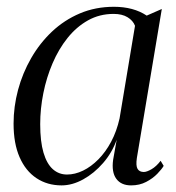

<svg xmlns="http://www.w3.org/2000/svg" viewBox="-20 -536 520 566"><path d="M383.5 -70.5Q380 -47.5 385.5 -38.2Q391 -29 404 -29Q412.5 -29 426.8 -37.2Q441 -45.5 453.5 -62L462.5 -47Q457 -37.5 443.8 -23.8Q430.5 -10 411 0.2Q391.5 10.5 366.5 10.5Q337 10.5 322.8 -9Q308.5 -28.5 313.5 -65L324 -124Q310.5 -86 284 -55.5Q257.5 -25 225.2 -7.2Q193 10.5 161.5 10.5Q119.5 10.5 87.5 -10.8Q55.5 -32 37.8 -72.5Q20 -113 20 -171.5Q20 -221.5 33.2 -271Q46.5 -320.5 71.8 -364.5Q97 -408.5 133.2 -442.8Q169.5 -477 215.5 -496.5Q261.5 -516 316 -516Q344.5 -516 368.8 -509.5Q393 -503 412.5 -490L457 -509.5ZM378 -460Q372 -475.5 356 -485.2Q340 -495 315 -495Q273.5 -495 239.5 -476Q205.5 -457 179.2 -424.2Q153 -391.5 135 -349.5Q117 -307.5 107.8 -261.5Q98.5 -215.5 98.5 -170Q98.5 -119 108.2 -86Q118 -53 135.8 -37.2Q153.5 -21.5 177.5 -21.5Q201 -21.5 224.8 -33Q248.5 -44.5 270 -66.2Q291.5 -88 307.8 -118.5Q324 -149 332.5 -187Z"/></svg>

Font: Merriweather 144pt Light
Style: Italic
Weight: 300
Italic angle: -7.8°
Version: Version 2.101